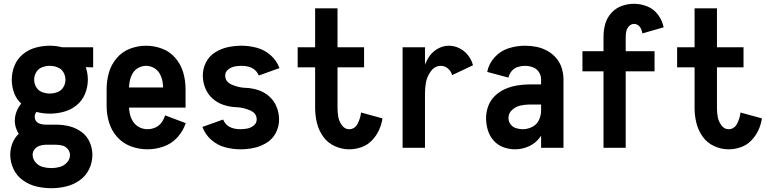

<svg xmlns="http://www.w3.org/2000/svg" viewBox="-20 -779 4040 1012"><path d="M250 213Q211 213 172.5 204Q134 195 101 171.5Q68 148 51 111.5Q34 75 34 36Q34 2 48 -30Q59 -55 79 -74Q75 -79 72 -86Q58 -113 58 -142Q58 -181 79 -215Q85 -225 92 -233Q68 -255 56 -285Q42 -321 42 -359Q42 -397 56.5 -433Q71 -469 101 -493.5Q131 -518 168 -528Q205 -538 243 -538Q275 -538 307 -530H309H471V-424L432 -425Q443 -393 443 -359Q443 -321 428.5 -285Q414 -249 384 -224.5Q354 -200 317 -190Q280 -180 243 -180Q207 -180 172 -189Q163 -178 163 -164Q163 -124 219 -122H224H276Q311 -122 345.5 -113.5Q380 -105 409 -84Q438 -63 452.5 -30.5Q467 2 467 37Q467 77 449.5 113Q432 149 399 172Q366 195 327.5 204Q289 213 250 213ZM250 107Q273 107 295 101Q317 95 333 77.5Q349 60 349 38Q349 21 337.5 7Q326 -7 309.5 -11.5Q293 -16 276 -16H224H222H221Q205 -16 190 -11Q174 -6 163 7Q152 20 152 36Q152 59 167.5 77Q183 95 205.5 101Q228 107 250 107ZM222 -16H221ZM243 -286Q263 -286 283 -293.5Q303 -301 314 -319.5Q325 -338 325 -359Q325 -380 314 -398.5Q303 -417 283 -424Q267 -431 249 -432H243H242Q222 -432 202 -424.5Q182 -417 171 -398.5Q160 -380 160 -359Q160 -338 171 -319.5Q182 -301 202 -293.5Q222 -286 243 -286Z M757 8Q713 8 670.5 -7.5Q628 -23 598 -56.5Q568 -90 555 -133Q542 -176 542 -220V-310Q542 -354 554 -396Q566 -438 594.5 -472Q623 -506 664.5 -522Q706 -538 750 -538Q794 -538 835.5 -522Q877 -506 905.5 -472Q934 -438 946 -396Q958 -354 958 -310V-212H660Q661 -194 665 -176Q670 -155 682.5 -136.5Q695 -118 715 -108Q735 -98 757 -98Q778 -98 798 -106.5Q818 -115 831 -132.5Q844 -150 850 -171L959 -130Q945 -88 915 -55Q885 -22 843 -7Q801 8 757 8ZM660 -318H840Q839 -335 836 -352Q832 -373 821 -392Q810 -411 790.5 -421.5Q771 -432 750 -432Q729 -432 709.5 -421.5Q690 -411 679 -392Q668 -373 664 -352Q661 -335 660 -318Z M1247 8Q1206 8 1165.5 -3Q1125 -14 1093 -42.5Q1061 -71 1047 -110L1156 -149Q1177 -98 1247 -98Q1265 -98 1283.5 -101.5Q1302 -105 1317.5 -117.5Q1333 -130 1333 -149Q1333 -183 1296.5 -198Q1260 -213 1226.5 -214Q1193 -215 1160 -225.5Q1127 -236 1101 -259Q1075 -282 1062 -314.5Q1049 -347 1049 -381Q1049 -418 1066 -451Q1083 -484 1114.5 -503.5Q1146 -523 1181.5 -530.5Q1217 -538 1253 -538Q1294 -538 1334.5 -527Q1375 -516 1407 -487.5Q1439 -459 1453 -420L1344 -381Q1323 -432 1253 -432Q1235 -432 1216.5 -428.5Q1198 -425 1182.5 -412.5Q1167 -400 1167 -381Q1167 -347 1203.5 -332Q1240 -317 1273.5 -316Q1307 -315 1340 -304.5Q1373 -294 1399 -271Q1425 -248 1438 -215.5Q1451 -183 1451 -149Q1451 -112 1434 -79Q1417 -46 1385.5 -26.5Q1354 -7 1318.5 0.5Q1283 8 1247 8Z M1820 8Q1781 8 1744 -9Q1707 -26 1683.5 -59Q1660 -92 1650.5 -131Q1641 -170 1641 -210V-424H1549V-530H1641V-735H1759V-530H1899V-424H1759V-210Q1759 -186 1763 -163Q1767 -140 1782 -119Q1797 -98 1820 -98Q1850 -98 1865 -127Q1880 -156 1883 -186L1996 -155Q1991 -122 1977 -92Q1963 -62 1939.5 -38Q1916 -14 1884.5 -3Q1853 8 1820 8Z M2102 0V-530H2220V-438Q2227 -456 2237 -473Q2254 -502 2283.5 -520Q2313 -538 2346 -538Q2375 -538 2402 -524.5Q2429 -511 2447.5 -487Q2466 -463 2473 -435L2363 -383Q2358 -403 2341.5 -417.5Q2325 -432 2304 -432Q2272 -432 2251.5 -404Q2231 -376 2225 -344Q2220 -315 2220 -286V0Z M2695 8Q2663 8 2633 -3Q2603 -14 2581.5 -38.5Q2560 -63 2551 -94Q2542 -125 2542 -157Q2542 -189 2553.5 -220Q2565 -251 2589 -274Q2613 -297 2643 -310Q2673 -323 2705 -328.5Q2737 -334 2770 -334H2832V-360Q2832 -381 2820.5 -399Q2809 -417 2788.5 -424.5Q2768 -432 2747 -432Q2728 -432 2709 -426Q2690 -420 2677 -404.5Q2664 -389 2660 -370L2548 -400Q2556 -443 2587 -477Q2618 -511 2660.5 -524.5Q2703 -538 2747 -538Q2778 -538 2808 -532Q2838 -526 2865 -511Q2892 -496 2912 -472.5Q2932 -449 2941 -419.5Q2950 -390 2950 -360V0H2832V-64L2826 -55Q2803 -24 2768 -8Q2733 8 2695 8ZM2736 -98Q2762 -98 2786 -110.5Q2810 -123 2821 -147Q2832 -171 2832 -196V-228H2770Q2746 -228 2722 -222.5Q2698 -217 2679 -199.5Q2660 -182 2660 -157Q2660 -139 2671 -124Q2682 -109 2700 -103.5Q2718 -98 2736 -98Z M3161 0V-403H3050V-509H3161V-586Q3161 -620 3170 -652.5Q3179 -685 3202 -710.5Q3225 -736 3256.5 -747.5Q3288 -759 3322 -759Q3358 -759 3392.5 -745Q3427 -731 3449 -700.5Q3471 -670 3478 -635L3366 -603Q3364 -615 3359 -626.5Q3354 -638 3344 -645.5Q3334 -653 3322 -653Q3307 -653 3296 -641.5Q3285 -630 3281.5 -615.5Q3278 -601 3278 -586V-509H3430V-403H3278V0Z M3820 8Q3781 8 3744 -9Q3707 -26 3683.5 -59Q3660 -92 3650.5 -131Q3641 -170 3641 -210V-424H3549V-530H3641V-735H3759V-530H3899V-424H3759V-210Q3759 -186 3763 -163Q3767 -140 3782 -119Q3797 -98 3820 -98Q3850 -98 3865 -127Q3880 -156 3883 -186L3996 -155Q3991 -122 3977 -92Q3963 -62 3939.5 -38Q3916 -14 3884.5 -3Q3853 8 3820 8Z"/></svg>

Font: Iosevka SS01
Style: Bold
Weight: 700
Monospace: yes
Designer: Belleve Invis
Foundry: Belleve Invis
Version: 2.3.3; ttfautohint (v1.8.3)